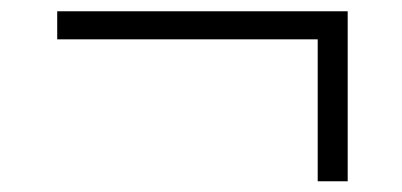

<svg xmlns="http://www.w3.org/2000/svg" viewBox="-20 -426 730 349"><path d="M557.5 -96.5V-354.5H84V-405.5H612V-96.5Z"/></svg>

Font: Encode Sans Semi Expanded Light
Style: Regular
Weight: 300
Width: 6
Designer: Multiple Designers
Foundry: Impallari Type
Version: Version 2.000